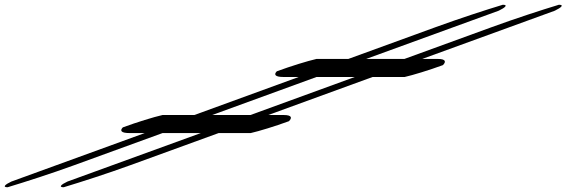

<svg xmlns="http://www.w3.org/2000/svg" viewBox="-267 -672 2384 808"><path d="M250 -136C237 -123 241 -112 278 -112H342L-219 92C-247 105 -257 116 -235 116C-159 93 -53 59 46 23L417 -112H578L17 92C-11 105 -21 116 1 116C77 93 183 59 282 23L653 -112H788C823 -120 889 -140 949 -162C962 -175 963 -188 927 -188H862L1301 -348H1436C1471 -356 1537 -376 1597 -398C1610 -411 1611 -424 1575 -424H1510L2068 -627C2097 -641 2107 -652 2085 -652C2009 -629 1905 -595 1803 -558L1435 -424H1274L1832 -627C1861 -641 1871 -652 1849 -652C1773 -629 1669 -595 1567 -558L1199 -424H1065C1026 -415 958 -394 898 -372C885 -359 889 -348 926 -348H990L551 -188H417C378 -179 310 -158 250 -136ZM626 -188 1065 -348H1226L787 -188Z"/></svg>

Font: Snowfall
Style: UltraObl
Weight: 400
Designer: Jasper
Foundry: Cannot Into Space Fonts
Version: Version 0.9